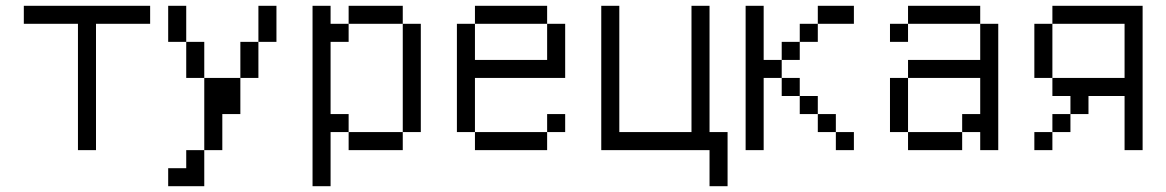

<svg xmlns="http://www.w3.org/2000/svg" viewBox="-20 -520 4040 665"><path d="M500 -437.5V-500H62.5V-437.5H250V0H312.5V-437.5Z M625 62.5H562.5V125H687.5Q687.5 125 687.5 0H625ZM687.5 0H750Q750 0 750 -125H812.5Q812.5 -125 812.5 -250H687.5Q687.5 -250 687.5 0ZM687.5 -250Q687.5 -250 687.5 -375H625Q625 -375 625 -250ZM812.5 -250H875Q875 -250 875 -375H812.5Q812.5 -375 812.5 -250ZM625 -375Q625 -375 625 -500H562.5Q562.5 -500 562.5 -375ZM875 -375H937.5Q937.5 -375 937.5 -500H875Q875 -500 875 -375Z M1062.5 -500Q1062.5 -500 1062.5 125H1125V-62.5H1187.5V0H1375V-62.5H1187.5V-125H1125Q1125 -125 1125 -375H1187.5V-437.5H1125V-500ZM1375 -62.5H1437.5Q1437.5 -62.5 1437.5 -437.5H1375Q1375 -437.5 1375 -62.5ZM1187.5 -437.5H1375V-500H1187.5Z M1937.5 -62.5V-125H1875V-62.5H1625V0H1875V-62.5ZM1625 -62.5V-250H1937.5V-437.5H1875Q1875 -437.5 1875 -312.5H1625Q1625 -312.5 1625 -437.5H1562.5Q1562.5 -437.5 1562.5 -62.5ZM1625 -437.5H1875V-500H1625Z M2437.5 0Q2437.5 0 2437.5 125H2500V-62.5H2437.5V-500H2375V-62.5H2125V-500H2062.5Q2062.5 -500 2062.5 0Z M2937.5 0V-62.5H2875V0ZM2937.5 -437.5V-500H2812.5V-437.5H2750V-375H2687.5V-312.5H2625V-500H2562.5Q2562.5 -500 2562.5 0H2625Q2625 0 2625 -250H2687.5V-187.5H2750V-125H2812.5V-62.5H2875V-125H2812.5V-187.5H2750V-250H2687.5V-312.5H2750V-375H2812.5V-437.5Z M3125 -62.5V0H3312.5V-62.5ZM3125 -62.5V-250H3062.5V-62.5ZM3375 -62.5V0H3437.5V-437.5H3375Q3375 -437.5 3375 -312.5H3125V-250H3375Q3375 -250 3375 -125H3312.5V-62.5ZM3125 -437.5H3062.5V-375H3125ZM3125 -437.5H3375V-500H3125Z M3625 -62.5H3562.5V0H3625ZM3625 -62.5H3687.5V-125H3625ZM3875 -187.5V0H3937.5Q3937.5 0 3937.5 -500H3625V-437.5H3562.5V-250H3625V-187.5H3687.5V-125H3750V-187.5ZM3625 -250V-437.5H3875V-250Z"/></svg>

Font: Unifont
Style: Regular
Weight: 500
Version: Version 15.1.04